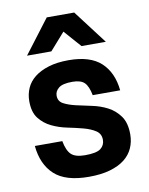

<svg xmlns="http://www.w3.org/2000/svg" viewBox="-82 -770 654 840"><g transform="rotate(-10 245.0 -350.5)"><path d="M245 9Q142 9 92.5 -36.5Q43 -82 35 -165H157Q165 -122 183.5 -104.5Q202 -87 245 -87Q296 -87 314.5 -101.5Q333 -116 333 -140Q333 -167 311.5 -181Q290 -195 258 -203.5Q226 -212 189 -219.5Q152 -227 120 -242.5Q88 -258 66.5 -285.5Q45 -313 45 -362Q45 -393 57 -420Q69 -447 94 -466.5Q119 -486 156.5 -497.5Q194 -509 245 -509Q341 -509 389 -464.5Q437 -420 445 -340H323Q315 -381 298.5 -397Q282 -413 245 -413Q202 -413 184.5 -399Q167 -385 167 -365Q167 -340 188.5 -328.5Q210 -317 242 -309.5Q274 -302 311 -294.5Q348 -287 380 -270.5Q412 -254 433.5 -224Q455 -194 455 -143Q455 -110 442.5 -82Q430 -54 404.5 -34Q379 -14 339.5 -2.5Q300 9 245 9ZM245 -636 178 -560H70L184 -710H306L420 -560H312Z"/></g></svg>

Font: PT Root UI Web Bold
Style: Regular
Weight: 700
Designer: Vitaly Kuzmin
Foundry: ParaType Ltd.
Version: Version 1.000W